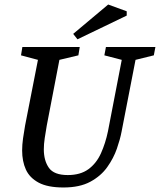

<svg xmlns="http://www.w3.org/2000/svg" viewBox="-20 -820 708 850"><path d="M261 10Q191 10 151 -11.5Q111 -33 94.5 -69.5Q78 -106 78 -154Q78 -179 82 -207.5Q86 -236 91 -264L148 -555L73 -575L79 -612H333L327 -575L243 -555L187 -264Q182 -235 178 -208.5Q174 -182 174 -159Q174 -109 196.5 -77Q219 -45 280 -45Q336 -45 371.5 -71Q407 -97 427 -141.5Q447 -186 458 -239L519 -555L442 -575L449 -612H668L661 -575L580 -555L518 -236Q512 -204 497.5 -162Q483 -120 455 -80.5Q427 -41 380 -15.5Q333 10 261 10ZM323 -646 304 -670 459 -800 541 -770V-751Z"/></svg>

Font: Manuale Medium
Style: Italic
Weight: 500
Italic angle: -11°
Version: Version 1.002